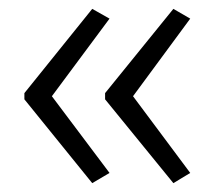

<svg xmlns="http://www.w3.org/2000/svg" viewBox="-20 -488 484 433"><path d="M35 -278 188 -468 227 -446 97 -271 227 -98 188 -75 35 -264ZM217 -278 371 -468 409 -446 280 -271 409 -98 371 -75 217 -264Z"/></svg>

Font: Noto Sans Lao SemiCondensed Light
Style: Regular
Weight: 300
Width: 4
Designer: Monotype Design Team
Foundry: Monotype Imaging Inc.
Version: Version 2.003; ttfautohint (v1.8.4.7-5d5b)